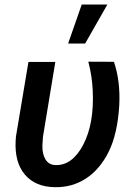

<svg xmlns="http://www.w3.org/2000/svg" viewBox="-20 -795 575 827"><path d="M218.3 -528.3 165 -205.6 162.6 -168.5Q161.6 -131.3 176 -108.2Q190.4 -85 218.3 -84Q291 -81.1 338.6 -171.9Q386.2 -262.7 379.4 -405.3Q376.5 -468.3 360.4 -529.3L470.7 -528.8Q499 -446.3 493.7 -341.3Q486.3 -218.8 448.5 -142.1Q410.6 -65.4 350.1 -26.1Q289.6 13.2 214.8 11.2Q132.3 9.8 87.4 -42.7Q42.5 -95.2 47.4 -189L48.8 -207.5L102.5 -528.3ZM332 -775.4H442.4L346.7 -607.4H273.4Z"/></svg>

Font: Roboto Medium
Style: Italic
Weight: 500
Italic angle: -12°
Designer: Google
Version: Version 2.134; 2016